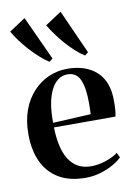

<svg xmlns="http://www.w3.org/2000/svg" viewBox="-90 -851 643 921"><g transform="rotate(-10 232.0 -391.0)"><path d="M252.5 11.5Q174.5 11.5 122.2 -19.5Q70 -50.5 43.5 -107.2Q17 -164 17 -242.5Q17 -308.5 36 -359.5Q55 -410.5 88.2 -446.2Q121.5 -482 164.2 -500.5Q207 -519 254 -519Q344 -519 396 -472Q448 -425 449 -335.5Q449.5 -304 447.8 -284.2Q446 -264.5 443 -253H143.5Q144.5 -205 153 -165.8Q161.5 -126.5 178.8 -98Q196 -69.5 223.2 -54Q250.5 -38.5 288 -38.5Q323.5 -38.5 360.2 -51Q397 -63.5 418.5 -80.5L430.5 -57Q414.5 -40.5 386.8 -24.8Q359 -9 324.2 1.2Q289.5 11.5 252.5 11.5ZM143.5 -275.5 328 -285Q329 -299.5 329.2 -312Q329.5 -324.5 329.5 -338.5Q329.5 -413.5 312 -453Q294.5 -492.5 251 -492.5Q224.5 -492.5 204.2 -477Q184 -461.5 170 -432.8Q156 -404 149.2 -364.2Q142.5 -324.5 143.5 -275.5ZM177 -567Q156 -580 133.2 -600.5Q110.5 -621 88.2 -645.2Q66 -669.5 47.8 -694.5Q29.5 -719.5 16.5 -742L95.5 -794L194 -580L178 -567ZM350 -567Q329 -580 306.5 -600.5Q284 -621 262.5 -645.2Q241 -669.5 223 -694.5Q205 -719.5 192 -742L271 -794L367 -580L351 -567Z"/></g></svg>

Font: Merriweather 144pt SemiBold
Style: Regular
Weight: 600
Version: Version 2.100